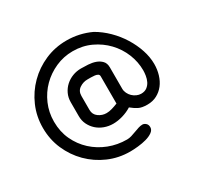

<svg xmlns="http://www.w3.org/2000/svg" viewBox="-154 -907 1115 1085"><g transform="rotate(-30 403.0 -365.0)"><path d="M319 -322Q319 -292 342.5 -275Q366 -258 394 -258Q411 -258 430 -263.5Q449 -269 469 -277V-455Q469 -465 461.5 -469.5Q454 -474 442.5 -475.5Q431 -477 418 -477Q405 -477 394 -477Q367 -477 343 -461Q319 -445 319 -413ZM112 -364Q112 -299 137 -245.5Q162 -192 204.5 -153Q247 -114 302.5 -92.5Q358 -71 420 -71Q434 -71 449 -75.5Q464 -80 479.5 -86Q495 -92 509.5 -96.5Q524 -101 536 -101Q547 -101 557.5 -92Q568 -83 568 -66Q568 -48 550.5 -35.5Q533 -23 507.5 -16Q482 -9 453 -6Q424 -3 402 -3Q327 -3 261.5 -31.5Q196 -60 146.5 -109.5Q97 -159 68.5 -224.5Q40 -290 40 -365Q40 -440 68.5 -505.5Q97 -571 146.5 -620.5Q196 -670 261.5 -698.5Q327 -727 402 -727Q485 -727 560 -692Q604 -667 642 -629.5Q680 -592 707.5 -547.5Q735 -503 750.5 -456Q766 -409 766 -364Q766 -328 756 -295Q746 -262 727 -237.5Q708 -213 680.5 -198.5Q653 -184 618 -184Q582 -184 561.5 -194.5Q541 -205 519 -223Q492 -206 459.5 -196.5Q427 -187 397 -187Q367 -187 340 -197Q313 -207 293 -225Q273 -243 261 -267.5Q249 -292 249 -322V-413Q249 -443 261 -468Q273 -493 293 -511Q313 -529 339 -539Q365 -549 394 -549Q415 -549 440.5 -547.5Q466 -546 487.5 -538.5Q509 -531 524 -515.5Q539 -500 539 -473V-333Q539 -318 546 -303.5Q553 -289 564 -278.5Q575 -268 589.5 -261.5Q604 -255 618 -255Q642 -255 657 -266.5Q672 -278 680 -294.5Q688 -311 691 -330Q694 -349 694 -364Q694 -420 672.5 -472.5Q651 -525 612 -566Q573 -607 519.5 -632Q466 -657 402 -657Q343 -657 290 -633.5Q237 -610 197.5 -570.5Q158 -531 135 -478Q112 -425 112 -365Z"/></g></svg>

Font: VDS Compensated
Style: Light
Weight: 300
Designer: artmaker
Foundry: artmaker
Version: Version 1.000 2012 initial release